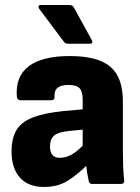

<svg xmlns="http://www.w3.org/2000/svg" viewBox="-20 -732 558 764"><path d="M155 12Q93 12 59.5 -25Q26 -62 26 -129Q26 -181 45 -213.5Q64 -246 109 -264Q154 -282 232 -290L309 -297V-335Q309 -368 296.5 -381Q284 -394 252 -394Q193 -394 197 -347Q198 -333 183 -333H62Q49 -333 47 -348Q41 -428 94.5 -468.5Q148 -509 258 -509Q369 -509 419 -466.5Q469 -424 469 -328V-129Q469 -98 470 -70.5Q471 -43 474 -15Q476 0 461 0H347Q335 0 333 -12Q328 -33 323 -72Q288 -37 249 -12.5Q210 12 155 12ZM179 -149Q179 -104 218 -104Q240 -104 261.5 -115Q283 -126 309 -152V-216L256 -211Q213 -207 196 -193Q179 -179 179 -149ZM250 -558Q240 -558 234 -566L136 -697Q132 -702 133.5 -707Q135 -712 142 -712H257Q269 -712 274 -702L345 -573Q353 -558 337 -558Z"/></svg>

Font: Sofia Sans Black
Style: Regular
Weight: 900
Designer: Botio Nikoltchev, Ani Petrova
Foundry: lettersoup
Version: Version 4.100; ttfautohint (v1.8.3)